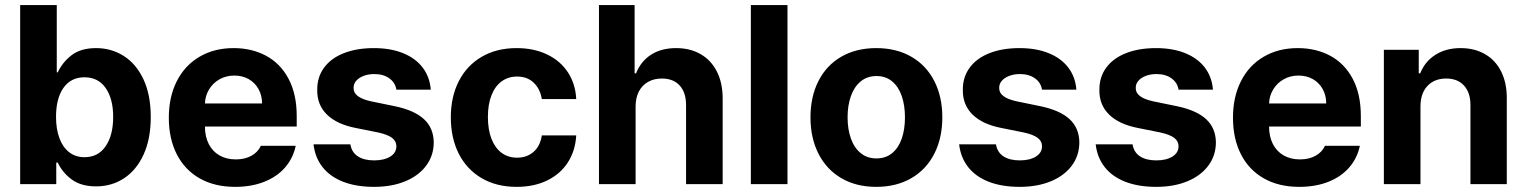

<svg xmlns="http://www.w3.org/2000/svg" viewBox="-20 -727 6024 758"><path d="M59.6 -707H204.1V-441.4H208Q227.1 -481.9 263.2 -509.5Q299.3 -537.1 359.4 -537.1Q419.4 -537.1 468.5 -506.1Q517.6 -475.1 546.4 -413.8Q575.2 -352.5 575.2 -264.6Q575.2 -178.7 546.9 -116.9Q518.6 -55.2 469.7 -23.2Q420.9 8.8 359.4 8.8Q300.3 8.8 263.4 -18.3Q226.6 -45.4 208 -85H202.1V0H59.6ZM313.5 -106.4Q367.7 -106.4 397.2 -149.9Q426.8 -193.4 426.8 -265.6Q426.8 -336.9 397.2 -379.4Q367.7 -421.9 313.5 -421.9Q259.8 -421.9 230.5 -380.1Q201.2 -338.4 201.2 -265.6Q201.2 -217.8 214.4 -181.9Q227.5 -146 252.9 -126.2Q278.3 -106.4 313.5 -106.4Z M646.5 -262.7Q646.5 -344.2 678 -406.5Q709.5 -468.8 767.6 -502.9Q825.7 -537.1 902.3 -537.1Q973.6 -537.1 1030 -507.1Q1086.4 -477.1 1118.9 -416.5Q1151.4 -356 1151.4 -268.6V-227.5H789.1Q789.1 -188 804 -158.7Q818.8 -129.4 846.4 -113.5Q874 -97.7 911.1 -97.7Q946.8 -97.7 972.7 -112.1Q998.5 -126.5 1009.8 -151.4H1147.5Q1137.2 -102.5 1105.5 -65.9Q1073.7 -29.3 1023.2 -9.3Q972.7 10.7 908.2 10.7Q827.6 10.7 768.8 -22.5Q710 -55.7 678.2 -117.4Q646.5 -179.2 646.5 -262.7ZM1014.6 -318.4Q1014.6 -350.1 1000.7 -375.2Q986.8 -400.4 961.9 -414.6Q937 -428.7 905.3 -428.7Q873 -428.7 846.9 -414.1Q820.8 -399.4 805.4 -374Q790 -348.6 789.1 -318.4Z M1458 -434.6Q1434.6 -434.6 1415.8 -427.5Q1397 -420.4 1386.2 -408Q1375.5 -395.5 1376 -379.9Q1374.5 -342.3 1444.3 -327.1L1539.1 -307.6Q1616.2 -291.5 1654.1 -256.3Q1691.9 -221.2 1692.4 -164.1Q1691.9 -112.3 1662.4 -72.8Q1632.8 -33.2 1579.6 -11.2Q1526.4 10.7 1457 10.7Q1386.2 10.7 1334.5 -9.5Q1282.7 -29.8 1253.2 -67.6Q1223.6 -105.5 1217.8 -157.2H1363.3Q1368.2 -126 1392.6 -109.9Q1417 -93.8 1457 -93.8Q1496.6 -93.8 1520.8 -108.9Q1544.9 -124 1544.9 -149.4Q1544.9 -169.9 1527.6 -182.9Q1510.3 -195.8 1472.7 -204.1L1384.8 -221.7Q1309.6 -236.3 1270.5 -274.9Q1231.4 -313.5 1232.4 -372.1Q1231.9 -422.4 1259.3 -459.7Q1286.6 -497.1 1337.4 -517.1Q1388.2 -537.1 1456.1 -537.1Q1522 -537.1 1571.3 -517.1Q1620.6 -497.1 1648.7 -460.2Q1676.8 -423.3 1680.7 -373H1544.9Q1540.5 -400.9 1517.1 -417.7Q1493.7 -434.6 1458 -434.6Z M1759.8 -263.7Q1759.8 -344.7 1791.3 -406.5Q1822.8 -468.3 1881.6 -502.7Q1940.4 -537.1 2019.5 -537.1Q2087.4 -537.1 2139.6 -512.2Q2191.9 -487.3 2221.9 -441.7Q2252 -396 2254.9 -335.9H2119.1Q2112.3 -376.5 2086.9 -400.6Q2061.5 -424.8 2021.5 -424.8Q1986.8 -424.8 1960.7 -406Q1934.6 -387.2 1920.4 -351.1Q1906.2 -314.9 1906.2 -265.6Q1906.2 -214.8 1920.4 -178.7Q1934.6 -142.6 1960.4 -123.5Q1986.3 -104.5 2021.5 -104.5Q2060.1 -104.5 2086.4 -127.4Q2112.8 -150.4 2119.1 -192.4H2254.9Q2251.5 -132.3 2222.2 -86.4Q2192.9 -40.5 2140.9 -14.9Q2088.9 10.7 2019.5 10.7Q1939.9 10.7 1881.1 -23.9Q1822.3 -58.6 1791 -120.6Q1759.8 -182.6 1759.8 -263.7Z M2489.3 0H2344.7V-707H2485.4V-437.5H2491.2Q2509.8 -484.9 2550.3 -511Q2590.8 -537.1 2649.4 -537.1Q2704.6 -537.1 2746.1 -513.2Q2787.6 -489.3 2810.3 -444.3Q2833 -399.4 2833 -337.9V0H2688.5V-312.5Q2688.5 -361.8 2663.3 -389.4Q2638.2 -417 2592.8 -417Q2562.5 -417 2539.1 -404.1Q2515.6 -391.1 2502.4 -366.2Q2489.3 -341.3 2489.3 -306.6Z M3088.9 0H2944.3V-707H3088.9Z M3179.7 -263.7Q3179.7 -345.2 3211.2 -407.2Q3242.7 -469.2 3301.5 -503.2Q3360.4 -537.1 3439.5 -537.1Q3518.6 -537.1 3577.6 -503.2Q3636.7 -469.2 3668.5 -407.2Q3700.2 -345.2 3700.2 -263.7Q3700.2 -182.1 3668.5 -119.9Q3636.7 -57.6 3577.6 -23.4Q3518.6 10.7 3439.5 10.7Q3360.4 10.7 3301.8 -23.4Q3243.2 -57.6 3211.4 -119.9Q3179.7 -182.1 3179.7 -263.7ZM3552.7 -263.7Q3552.7 -311 3540 -347.9Q3527.3 -384.8 3502 -405.8Q3476.6 -426.8 3440.4 -426.8Q3403.8 -426.8 3378.2 -405.8Q3352.5 -384.8 3339.4 -347.9Q3326.2 -311 3326.2 -263.7Q3326.2 -216.8 3339.4 -179.9Q3352.5 -143.1 3378.2 -122.3Q3403.8 -101.6 3440.4 -101.6Q3476.6 -101.6 3502 -122.3Q3527.3 -143.1 3540 -179.7Q3552.7 -216.3 3552.7 -263.7Z M4006.8 -434.6Q3983.4 -434.6 3964.6 -427.5Q3945.8 -420.4 3935.1 -408Q3924.3 -395.5 3924.8 -379.9Q3923.3 -342.3 3993.2 -327.1L4087.9 -307.6Q4165 -291.5 4202.9 -256.3Q4240.7 -221.2 4241.2 -164.1Q4240.7 -112.3 4211.2 -72.8Q4181.6 -33.2 4128.4 -11.2Q4075.2 10.7 4005.9 10.7Q3935.1 10.7 3883.3 -9.5Q3831.5 -29.8 3802 -67.6Q3772.5 -105.5 3766.6 -157.2H3912.1Q3917 -126 3941.4 -109.9Q3965.8 -93.8 4005.9 -93.8Q4045.4 -93.8 4069.6 -108.9Q4093.8 -124 4093.8 -149.4Q4093.8 -169.9 4076.4 -182.9Q4059.1 -195.8 4021.5 -204.1L3933.6 -221.7Q3858.4 -236.3 3819.3 -274.9Q3780.3 -313.5 3781.2 -372.1Q3780.8 -422.4 3808.1 -459.7Q3835.4 -497.1 3886.2 -517.1Q3937 -537.1 4004.9 -537.1Q4070.8 -537.1 4120.1 -517.1Q4169.4 -497.1 4197.5 -460.2Q4225.6 -423.3 4229.5 -373H4093.8Q4089.4 -400.9 4065.9 -417.7Q4042.5 -434.6 4006.8 -434.6Z M4545.9 -434.6Q4522.5 -434.6 4503.7 -427.5Q4484.9 -420.4 4474.1 -408Q4463.4 -395.5 4463.9 -379.9Q4462.4 -342.3 4532.2 -327.1L4627 -307.6Q4704.1 -291.5 4741.9 -256.3Q4779.8 -221.2 4780.3 -164.1Q4779.8 -112.3 4750.2 -72.8Q4720.7 -33.2 4667.5 -11.2Q4614.3 10.7 4544.9 10.7Q4474.1 10.7 4422.4 -9.5Q4370.6 -29.8 4341.1 -67.6Q4311.5 -105.5 4305.7 -157.2H4451.2Q4456.1 -126 4480.5 -109.9Q4504.9 -93.8 4544.9 -93.8Q4584.5 -93.8 4608.6 -108.9Q4632.8 -124 4632.8 -149.4Q4632.8 -169.9 4615.5 -182.9Q4598.1 -195.8 4560.5 -204.1L4472.7 -221.7Q4397.5 -236.3 4358.4 -274.9Q4319.3 -313.5 4320.3 -372.1Q4319.8 -422.4 4347.2 -459.7Q4374.5 -497.1 4425.3 -517.1Q4476.1 -537.1 4543.9 -537.1Q4609.9 -537.1 4659.2 -517.1Q4708.5 -497.1 4736.6 -460.2Q4764.6 -423.3 4768.6 -373H4632.8Q4628.4 -400.9 4605 -417.7Q4581.5 -434.6 4545.9 -434.6Z M4847.7 -262.7Q4847.7 -344.2 4879.2 -406.5Q4910.6 -468.8 4968.8 -502.9Q5026.9 -537.1 5103.5 -537.1Q5174.8 -537.1 5231.2 -507.1Q5287.6 -477.1 5320.1 -416.5Q5352.5 -356 5352.5 -268.6V-227.5H4990.2Q4990.2 -188 5005.1 -158.7Q5020 -129.4 5047.6 -113.5Q5075.2 -97.7 5112.3 -97.7Q5147.9 -97.7 5173.8 -112.1Q5199.7 -126.5 5210.9 -151.4H5348.6Q5338.4 -102.5 5306.6 -65.9Q5274.9 -29.3 5224.4 -9.3Q5173.8 10.7 5109.4 10.7Q5028.8 10.7 4970 -22.5Q4911.1 -55.7 4879.4 -117.4Q4847.7 -179.2 4847.7 -262.7ZM5215.8 -318.4Q5215.8 -350.1 5201.9 -375.2Q5188 -400.4 5163.1 -414.6Q5138.2 -428.7 5106.4 -428.7Q5074.2 -428.7 5048.1 -414.1Q5022 -399.4 5006.6 -374Q4991.2 -348.6 4990.2 -318.4Z M5587.9 0H5443.4V-530.3H5581.1V-437.5H5586.9Q5605.5 -484.4 5647 -510.7Q5688.5 -537.1 5746.1 -537.1Q5801.3 -537.1 5842.8 -513.2Q5884.3 -489.3 5906.7 -444.1Q5929.2 -398.9 5928.7 -337.9V0H5785.2V-312.5Q5785.2 -361.3 5759.8 -389.2Q5734.4 -417 5689.5 -417Q5643.1 -417 5615.5 -387.7Q5587.9 -358.4 5587.9 -306.6Z"/></svg>

Font: Pretendard Std
Style: Bold
Weight: 700
Designer: Base glyphs from Inter by Rasmus Andersson; Hangeul glyphs from Noto Sans CJK(Source Han Sans) by Jang Soo-young and Kan
Foundry: Kil Hyung-jin
Version: Version 1.309